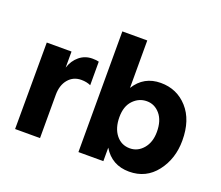

<svg xmlns="http://www.w3.org/2000/svg" viewBox="-118 -879 1217 1057"><g transform="rotate(20 490.5 -350.5)"><path d="M205 0H59L60 -507H205V-413Q219 -457 251.5 -483.5Q284 -510 327 -510Q351 -510 365 -506V-368Q341 -379 310 -379Q263 -379 234 -344.5Q205 -310 205 -253Z M576 0H430V-707H576V-429Q628 -513 727 -513Q822 -513 884 -444Q946 -375 946 -255Q946 -148 886.5 -71Q827 6 728 6Q627 6 576 -79ZM576 -259Q576 -194 607 -155Q638 -116 688 -116Q734 -116 766 -153.5Q798 -191 798 -252Q798 -318 766.5 -355Q735 -392 689 -392Q643 -392 609.5 -357Q576 -322 576 -259Z"/></g></svg>

Font: Hind Guntur
Style: Bold
Weight: 700
Designer: Manushi Parikh, Hitesh Malaviya
Foundry: Indian Type Foundry
Version: Version 1.002;PS 1.0;hotconv 1.0.86;makeotf.lib2.5.63406; tt